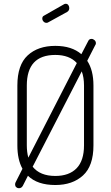

<svg xmlns="http://www.w3.org/2000/svg" viewBox="-20 -974 587 1017"><path d="M60 4Q60 -3 62 -7L99 -80Q72 -129 72 -204V-521Q72 -630 126.5 -680.5Q181 -731 273 -731Q360 -731 411 -687L448 -758Q453 -768 465 -768Q473 -768 480.5 -761.5Q488 -755 488 -745Q488 -739 484 -734L442 -652Q475 -602 475 -521V-204Q475 -95 419.5 -44.5Q364 6 273 6Q178 6 128 -43L101 10Q94 23 80 23Q72 23 66 17.5Q60 12 60 4ZM122 -204Q122 -169 130 -139L387 -640Q348 -683 273 -683Q122 -683 122 -521ZM153 -91Q192 -42 273 -42Q346 -42 385.5 -82.5Q425 -123 425 -204V-521Q425 -564 413 -596ZM204 -876Q204 -887 213 -891L320 -952Q324 -954 328 -954Q337 -954 342 -947Q347 -940 347 -931Q347 -918 336 -911L236 -856Q232 -853 226 -853Q217 -853 210.5 -860Q204 -867 204 -876Z"/></svg>

Font: Terminal Dosis
Style: Light
Weight: 300
Designer: EdgarTolentino, PabloImpallari, IginoMarini
Foundry: EdgarTolentino, PabloImpallari, IginoMarini
Version: Version 1.006